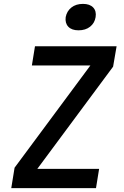

<svg xmlns="http://www.w3.org/2000/svg" viewBox="-20 -968 640 988"><path d="M38 0 55 -105 445 -631H144L160 -730H580L562 -625L172 -99H490L474 0ZM384 -812Q349 -812 331.5 -830.5Q314 -849 318 -880Q324 -911 347.5 -929.5Q371 -948 407 -948Q442 -948 459.5 -929.5Q477 -911 472 -880Q467 -849 443.5 -830.5Q420 -812 384 -812Z"/></svg>

Font: JetBrains Mono NL SemiBold
Style: Italic
Weight: 600
Italic angle: -9°
Monospace: yes
Designer: Philipp Nurullin, Konstantin Bulenkov
Foundry: JetBrains
Version: Version 2.305; ttfautohint (v1.8.4.7-5d5b)